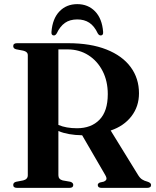

<svg xmlns="http://www.w3.org/2000/svg" viewBox="-20 -909 753 929"><path d="M652.5 -457.5Q652.5 -394 616 -346.5Q579.5 -299 515.5 -277.5L647 -64Q656.5 -48 667.2 -41Q678 -34 693.5 -30Q711 -24.5 711 -14Q711 0 692 0H471Q453 0 453 -14Q453 -21.5 463.5 -26L481.5 -30Q492.5 -34.5 494.8 -41.5Q497 -48.5 489 -62.5L377.5 -254.5Q309 -255.5 262.5 -275V-61Q262.5 -41.5 283.5 -36L320.5 -29.5Q334.5 -25 334.5 -14Q334.5 0 316 0H62.5Q44 0 44 -14Q44 -26 58 -29.5L92 -36Q114.5 -41.5 114.5 -61V-642Q114.5 -659 92 -664L58 -670.5Q44 -674 44 -686Q44 -700 62.5 -700H309Q418.5 -700 495.2 -669.5Q572 -639 612.2 -584.5Q652.5 -530 652.5 -457.5ZM262.5 -670V-304.5Q300 -288.5 352.5 -288.5Q421.5 -288.5 461.5 -329.8Q501.5 -371 501.5 -453.5Q501.5 -516.5 476.5 -565.2Q451.5 -614 407.5 -642Q363.5 -670 306.5 -670ZM354 -815Q318 -815 294.2 -798.2Q270.5 -781.5 254.5 -747.5Q248.5 -737.5 241 -737.5Q227.5 -737.5 229 -754.5Q234 -819 267.8 -854Q301.5 -889 354 -889Q406 -889 440 -854Q474 -819 479 -754.5Q480.5 -737.5 467 -737.5Q459 -737.5 453 -747.5Q436.5 -783 412.2 -799Q388 -815 354 -815Z"/></svg>

Font: Fraunces 72pt S000 SemiBold
Style: Regular
Weight: 600
Version: Version 1.000; ttfautohint (v1.8.3)